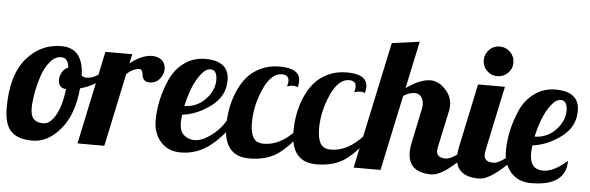

<svg xmlns="http://www.w3.org/2000/svg" viewBox="-54 -866 3151 1025"><g transform="rotate(5 1521.5 -353.0)"><path d="M256 -510Q373 -510 377 -363Q386 -354 406 -354Q434 -354 468.5 -377Q503 -400 511 -403L515 -382Q465 -319 374 -294Q361 -152 294 -73Q227 6 146 6Q65 6 29 -32Q-7 -70 -7 -158Q-7 -332 68.5 -421Q144 -510 256 -510ZM193 -91Q222 -91 245 -120Q268 -149 281 -190.5Q294 -232 300 -284Q279 -284 268.5 -297Q258 -310 258 -329Q258 -351 270 -371.5Q282 -392 302 -399Q297 -451 260 -451Q227 -451 200 -418.5Q173 -386 157.5 -338.5Q142 -291 134 -245.5Q126 -200 126 -167Q126 -125 143.5 -108Q161 -91 193 -91Z M492 -500H636L625 -450Q689 -500 743 -500Q776 -500 795.5 -482.5Q815 -465 815 -436Q815 -407 794.5 -382.5Q774 -358 740 -358Q721 -358 711.5 -368.5Q702 -379 701 -391Q700 -403 696 -413.5Q692 -424 682 -424Q648 -424 613 -392L530 0H386Z M926 -158Q926 -113 950 -92.5Q974 -72 1008 -72Q1047 -72 1099 -111.5Q1151 -151 1176 -204H1221Q1172 -116 1100 -58Q1028 0 939 0Q870 0 830.5 -45.5Q791 -91 791 -159Q791 -212 803 -268Q815 -324 840 -380.5Q865 -437 914 -473Q963 -509 1027 -509Q1155 -509 1155 -405Q1155 -321 1083.5 -266.5Q1012 -212 929 -201Q926 -177 926 -158ZM1095 -400Q1095 -456 1060 -456Q1034 -456 1008.5 -423Q983 -390 965.5 -345Q948 -300 937 -249Q1003 -250 1048.5 -297Q1094 -344 1095 -400Z M1474 -401Q1479 -419 1479 -429Q1479 -463 1442 -463Q1384 -463 1344 -373Q1304 -283 1304 -192Q1304 -141 1319.5 -113Q1335 -85 1377 -85Q1468 -85 1551 -179H1585Q1577 -170 1555.5 -140.5Q1534 -111 1515.5 -91.5Q1497 -72 1467.5 -48.5Q1438 -25 1397 -12.5Q1356 0 1306 0Q1169 0 1169 -164Q1169 -210 1177 -255.5Q1185 -301 1204 -346.5Q1223 -392 1251.5 -426Q1280 -460 1325 -481.5Q1370 -503 1426 -503Q1536 -503 1536 -434Q1536 -417 1531 -401Q1521 -407 1506 -407Q1494 -407 1474 -401Z M1834 -401Q1839 -419 1839 -429Q1839 -463 1802 -463Q1744 -463 1704 -373Q1664 -283 1664 -192Q1664 -141 1679.5 -113Q1695 -85 1737 -85Q1828 -85 1911 -179H1945Q1937 -170 1915.5 -140.5Q1894 -111 1875.5 -91.5Q1857 -72 1827.5 -48.5Q1798 -25 1757 -12.5Q1716 0 1666 0Q1529 0 1529 -164Q1529 -210 1537 -255.5Q1545 -301 1564 -346.5Q1583 -392 1611.5 -426Q1640 -460 1685 -481.5Q1730 -503 1786 -503Q1896 -503 1896 -434Q1896 -417 1891 -401Q1881 -407 1866 -407Q1854 -407 1834 -401Z M2348 -351 2307 -160Q2302 -140 2302 -128Q2302 -91 2352 -91Q2366 -91 2384.5 -101Q2403 -111 2417 -122Q2431 -133 2453 -152.5Q2475 -172 2484 -179H2518Q2514 -175 2484.5 -144Q2455 -113 2435.5 -94.5Q2416 -76 2386 -51Q2356 -26 2329.5 -13Q2303 0 2281 0Q2157 0 2157 -109Q2157 -132 2163 -160L2201 -340Q2204 -353 2204 -366Q2204 -393 2191 -409Q2178 -425 2158 -425Q2126 -425 2096 -404L2010 0H1866L2011 -680L2159 -700L2105 -447Q2180 -500 2235 -500Q2277 -500 2313.5 -462Q2350 -424 2350 -375Q2350 -359 2348 -351Z M2489 -500H2633L2561 -160Q2557 -138 2557 -129Q2557 -91 2607 -91Q2621 -91 2639.5 -101Q2658 -111 2672 -122Q2686 -133 2708 -152.5Q2730 -172 2739 -179H2773Q2769 -175 2739.5 -144Q2710 -113 2690.5 -94.5Q2671 -76 2641 -51Q2611 -26 2584.5 -13Q2558 0 2536 0Q2411 0 2411 -109Q2411 -132 2417 -160ZM2531 -576Q2508 -599 2508 -632Q2508 -665 2531 -688.5Q2554 -712 2587 -712Q2620 -712 2643.5 -688.5Q2667 -665 2667 -632Q2667 -599 2643.5 -576Q2620 -553 2587 -553Q2554 -553 2531 -576Z M2816 0Q2747 0 2707.5 -45.5Q2668 -91 2668 -159Q2668 -212 2680 -268Q2692 -324 2717 -380.5Q2742 -437 2791 -473Q2840 -509 2904 -509Q3032 -509 3032 -405Q3032 -321 2960.5 -266.5Q2889 -212 2806 -201Q2803 -177 2803 -158Q2803 -72 2875 -72Q2932 -72 3003 -136Q3003 0 2816 0ZM2972 -400Q2972 -456 2937 -456Q2911 -456 2885.5 -423Q2860 -390 2842.5 -345Q2825 -300 2814 -249Q2880 -250 2925.5 -297Q2971 -344 2972 -400Z"/></g></svg>

Font: Lobster 1.3
Style: Regular
Weight: 400
Designer: Pablo Impallari
Foundry: Pablo Impallari. www.impallari.com
Version: Version 1.003 2010